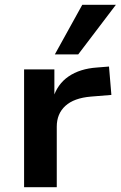

<svg xmlns="http://www.w3.org/2000/svg" viewBox="-20 -785 506 805"><path d="M81 0V-494H208V-372H202Q220 -432 267.5 -464.5Q315 -497 387 -502L437 -506L447 -387L361 -380Q290 -374 254 -341Q218 -308 218 -254V0ZM210 -557 325 -765H466L308 -557Z"/></svg>

Font: Nunito Sans 10pt SemiExpanded
Style: Bold
Weight: 700
Width: 6
Designer: Vernon Adams
Foundry: Vernon Adams
Version: Version 3.101;gftools[0.9.27]